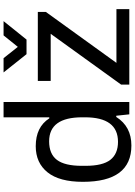

<svg xmlns="http://www.w3.org/2000/svg" viewBox="144 -908 775 1104"><g transform="rotate(-90 532.0 -355.5)"><path d="M248 12Q39 12 39 -267Q39 -402 93.5 -470Q148 -538 244 -538Q354 -538 404 -460H410V-723H498V0H427L419 -75H412Q357 12 248 12ZM668 -723H750L815 -641L881 -723H963L857 -591H773ZM598 0V-47L890 -452H619V-526H1016V-480L723 -74H1032V0ZM269 -65Q410 -65 410 -255V-271Q410 -461 272 -461Q199 -461 165 -416Q131 -371 131 -273V-252Q131 -153 165.5 -109Q200 -65 269 -65Z"/></g></svg>

Font: Archivo
Style: Regular
Weight: 400
Designer: Hector Gatti
Foundry: Omnibus-Type
Version: Version 2.001